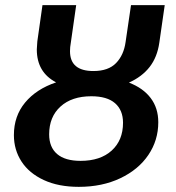

<svg xmlns="http://www.w3.org/2000/svg" viewBox="-20 -711 683 746"><path d="M481 -390Q536 -369 565.5 -330Q595 -291 595 -236Q595 -166 556.5 -109Q518 -52 447.5 -18.5Q377 15 286 15Q207 15 150 -11.5Q93 -38 63.5 -83.5Q34 -129 34 -186Q34 -260 77.5 -312.5Q121 -365 198 -391Q123 -430 123 -519Q123 -528 125 -550L145 -691H276L255 -544Q252 -528 252 -512Q252 -435 343 -435Q401 -435 431 -466Q461 -497 468 -548L489 -691H620L599 -545Q591 -489 561.5 -451Q532 -413 481 -390ZM458 -234Q458 -283 427 -310Q396 -337 335 -337Q259 -337 215 -297Q171 -257 171 -189Q171 -139 202 -112.5Q233 -86 293 -86Q370 -86 414 -126Q458 -166 458 -234Z"/></svg>

Font: FiraGO Medium
Style: Italic
Weight: 500
Italic angle: -8°
Designer: bBox Type GmbH
Foundry: bBox Type GmbH
Version: Version 1.001